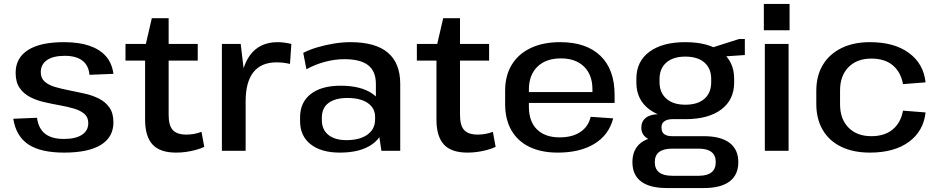

<svg xmlns="http://www.w3.org/2000/svg" viewBox="-20 -762 4740 970"><path d="M304 9Q185 9 123 -32.5Q61 -74 47 -162L167 -167Q174 -113 207.5 -86.5Q241 -60 303 -60Q362 -60 394 -81Q426 -102 426 -140Q426 -170 406 -187Q386 -204 353.5 -213.5Q321 -223 282 -230Q243 -237 203.5 -246Q164 -255 131.5 -272Q99 -289 79 -318Q59 -347 59 -394Q59 -469 121 -509Q183 -549 303 -549Q379 -549 431.5 -531Q484 -513 515 -478Q546 -443 553 -389L432 -384Q428 -431 396.5 -455.5Q365 -480 307 -480Q249 -480 217.5 -458.5Q186 -437 186 -397Q186 -367 206 -349.5Q226 -332 258.5 -322.5Q291 -313 330 -305.5Q369 -298 408.5 -289Q448 -280 480.5 -263.5Q513 -247 533 -218.5Q553 -190 553 -144Q553 -69 489.5 -30Q426 9 304 9Z M870 9Q788 9 750.5 -32Q713 -73 713 -158V-523L747 -670H832V-181Q832 -128 853 -105Q874 -82 922 -82Q941 -82 960.5 -85.5Q980 -89 998 -96L1012 -20Q993 -11 969 -4.5Q945 2 920 5.5Q895 9 870 9ZM614 -540H979V-456H614Z M1101 -540H1196L1221 -331V0H1101ZM1193 -280Q1193 -413 1241.5 -481Q1290 -549 1383 -549Q1400 -549 1417.5 -546.5Q1435 -544 1452 -540L1445 -439Q1413 -447 1377 -447Q1300 -447 1260.5 -397.5Q1221 -348 1221 -250Z M1879 -185V-338Q1879 -402 1840 -432.5Q1801 -463 1720 -463Q1671 -463 1621 -449.5Q1571 -436 1528 -412L1512 -495Q1543 -511 1583.5 -523Q1624 -535 1667.5 -542Q1711 -549 1750 -549Q1877 -549 1939.5 -496Q2002 -443 2002 -338V0H1907ZM1697 9Q1603 9 1549.5 -33Q1496 -75 1496 -150V-169Q1496 -245 1550 -287Q1604 -329 1701 -329Q1804 -329 1862.5 -288Q1921 -247 1921 -173V-153Q1921 -77 1861.5 -34Q1802 9 1697 9ZM1730 -54Q1798 -54 1836.5 -82Q1875 -110 1875 -158V-171Q1875 -216 1838 -241.5Q1801 -267 1735 -267Q1674 -267 1640 -242Q1606 -217 1606 -167V-155Q1606 -107 1639 -80.5Q1672 -54 1730 -54Z M2342 9Q2260 9 2222.5 -32Q2185 -73 2185 -158V-523L2219 -670H2304V-181Q2304 -128 2325 -105Q2346 -82 2394 -82Q2413 -82 2432.5 -85.5Q2452 -89 2470 -96L2484 -20Q2465 -11 2441 -4.5Q2417 2 2392 5.5Q2367 9 2342 9ZM2086 -540H2451V-456H2086Z M2798 9Q2714 9 2654.5 -20Q2595 -49 2563.5 -104Q2532 -159 2532 -236V-304Q2532 -380 2565.5 -435Q2599 -490 2661.5 -519.5Q2724 -549 2810 -549Q2942 -549 3013.5 -480Q3085 -411 3085 -283V-242H2629V-297H2991L2973 -276V-311Q2973 -384 2930.5 -425.5Q2888 -467 2814 -467Q2738 -467 2695 -425Q2652 -383 2652 -309V-223Q2652 -148 2693 -108Q2734 -68 2807 -68Q2872 -68 2912.5 -95.5Q2953 -123 2964 -172L3078 -164Q3056 -80 2983 -35.5Q2910 9 2798 9Z M3442 -160Q3327 -160 3261 -209Q3195 -258 3195 -345V-364Q3195 -452 3261 -500.5Q3327 -549 3442 -549Q3559 -549 3624 -500.5Q3689 -452 3689 -364V-345Q3689 -258 3624 -209Q3559 -160 3442 -160ZM3349 188Q3263 188 3219 155Q3175 122 3175 57Q3175 -7 3218 -40.5Q3261 -74 3348 -74H3536Q3621 -74 3665.5 -40.5Q3710 -7 3710 57Q3710 122 3665.5 155Q3621 188 3536 188ZM3510 126Q3596 126 3596 57Q3596 -11 3510 -11H3376Q3288 -11 3288 57Q3288 126 3376 126ZM3308 -49Q3267 -49 3243.5 -67.5Q3220 -86 3220 -117Q3220 -149 3243 -167Q3266 -185 3309 -185H3442V-160H3377Q3351 -160 3336 -149Q3321 -138 3322 -117Q3322 -95 3335.5 -84.5Q3349 -74 3376 -74H3442V-49ZM3442 -233Q3505 -233 3539 -263Q3573 -293 3573 -347V-363Q3573 -416 3539 -446Q3505 -476 3442 -476Q3381 -476 3346.5 -446Q3312 -416 3312 -363V-347Q3312 -294 3346.5 -263.5Q3381 -233 3442 -233ZM3554 -514 3714 -565H3743V-484L3554 -471Z M3964 -540V0H3844V-540ZM3969 -742V-609H3839V-742Z M4375 9Q4291 9 4230 -20.5Q4169 -50 4136.5 -105.5Q4104 -161 4104 -237V-303Q4104 -379 4137 -434Q4170 -489 4231 -519Q4292 -549 4375 -549Q4498 -549 4572 -494.5Q4646 -440 4656 -346L4542 -337Q4531 -398 4490.5 -432Q4450 -466 4382 -466Q4309 -466 4266.5 -422.5Q4224 -379 4224 -305V-235Q4224 -161 4266.5 -117.5Q4309 -74 4382 -74Q4449 -74 4490 -108Q4531 -142 4542 -203L4656 -194Q4646 -100 4572 -45.5Q4498 9 4375 9Z"/></svg>

Font: Pathway Extreme 72pt SemiBold
Style: Regular
Weight: 600
Designer: Eduardo Rodriguez Tunni
Foundry: Eduardo Rodriguez Tunni
Version: Version 1.001;gftools[0.9.26]